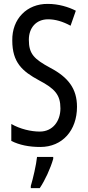

<svg xmlns="http://www.w3.org/2000/svg" viewBox="-20 -744 453 985"><path d="M375 -196C375 -288 331 -347 238 -396C155 -441 128 -467 128 -540C128 -601 165 -645 227 -645C263 -645 302 -634 342 -612L369 -689C332 -708 281 -724 225 -724C118 -725 41 -647 43 -536C43 -423 95 -378 180 -332C262 -289 290 -257 290 -188C290 -123 251 -69 184 -69C139 -69 83 -82 38 -108V-21C80 0 129 10 187 10C300 10 375 -75 375 -196ZM253 71V61H170C166 101 149 174 138 210V221H184C211 181 239 120 253 71Z"/></svg>

Font: Noto Sans Lao Looped ExtraCondensed
Style: Regular
Weight: 400
Width: 2
Designer: Mark Frömberg, Ben Mitchell
Foundry: The Fontpad Ltd
Version: Version 1.002